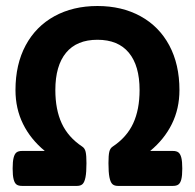

<svg xmlns="http://www.w3.org/2000/svg" viewBox="-20 -610 640 630"><path d="M568.8 -314.5Q568.8 -253.4 543.9 -203.1Q519 -152.8 472.7 -114.7H547.4Q559.1 -114.7 565.4 -109.9Q571.8 -105 575 -92.5Q578.1 -80.1 578.1 -57.1Q578.1 -34.2 575 -21.7Q571.8 -9.3 565.4 -4.6Q559.1 0 547.4 0H366.7Q355 0 348.6 -6.1Q342.3 -12.2 339.1 -28.3Q335.9 -44.4 335.9 -74.7Q335.9 -100.1 338.6 -111.8Q341.3 -123.5 349.6 -128.9Q396 -159.7 417 -205.1Q438 -250.5 438 -314.5Q438 -394.5 402.8 -437Q367.7 -479.5 299.8 -479.5Q231.9 -479.5 196.8 -437Q161.6 -394.5 161.6 -314.5Q161.6 -250.5 182.6 -205.1Q203.6 -159.7 250 -128.9Q258.3 -123.5 261 -111.8Q263.7 -100.1 263.7 -74.7Q263.7 -44.4 260.5 -28.3Q257.3 -12.2 251 -6.1Q244.6 0 232.9 0H52.2Q40.5 0 34.2 -4.6Q27.8 -9.3 24.7 -21.7Q21.5 -34.2 21.5 -57.1Q21.5 -80.1 24.7 -92.5Q27.8 -105 34.2 -109.9Q40.5 -114.7 52.2 -114.7H127Q80.6 -152.8 55.7 -203.1Q30.8 -253.4 30.8 -314.5Q30.8 -398.9 64.2 -461.2Q97.7 -523.4 158.7 -556.9Q219.7 -590.3 299.8 -590.3Q379.9 -590.3 440.9 -556.9Q502 -523.4 535.4 -461.2Q568.8 -398.9 568.8 -314.5Z"/></svg>

Font: Courier Prime
Style: Bold
Weight: 700
Designer: Alan Dague-Greene, Quote-Unquote Apps
Foundry: Quote-Unquote Apps
Version: Version 3.018